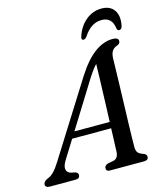

<svg xmlns="http://www.w3.org/2000/svg" viewBox="-163 -984 909 1077"><g transform="rotate(-15 292.0 -445.0)"><path d="M114.5 -119.5Q96 -88.5 100.2 -69.5Q104.5 -50.5 125.5 -45L150 -40Q166 -34 166 -21Q166 0 139.5 0H-8Q-34.5 0 -34.5 -19.5Q-34 -35.5 -8 -47.5Q26.5 -57.5 67 -124L335.5 -551Q388 -633 440 -671Q492 -709 545 -709Q578.5 -709 578.5 -688Q578.5 -674 562 -667Q543 -661.5 532 -646.8Q521 -632 520 -603.5Q519.5 -580.5 518.5 -539.8Q517.5 -499 516 -448Q514.5 -397 512.8 -343Q511 -289 509.5 -239Q508 -189 507.2 -150.5Q506.5 -112 506.5 -92.5Q506.5 -70 515 -59.2Q523.5 -48.5 550.5 -39.5Q564 -33 564 -20.5Q564 0 538.5 0H339.5Q319 0 319 -18.5Q319 -33 338 -40.5L374.5 -47.5Q402 -55.5 403 -93Q404 -113 405.2 -148Q406.5 -183 408 -227H181.5ZM368.5 -527.5 204.5 -263.5H409.5Q411.5 -321.5 413.8 -383.8Q416 -446 417.8 -502.2Q419.5 -558.5 420.5 -597.5Q410 -586.5 397.2 -569.5Q384.5 -552.5 368.5 -527.5ZM512 -827.5Q451 -827.5 407 -759.5Q397 -747 388 -747Q372.5 -747 379.5 -768Q397.5 -824 438 -857Q478.5 -890 528.5 -890Q578.5 -890 601.5 -857Q624.5 -824 613.5 -768Q609.5 -747 594 -747Q585 -747 581.5 -759.5Q574 -827.5 512 -827.5Z"/></g></svg>

Font: Fraunces 72pt S050
Style: Italic
Weight: 400
Italic angle: -16°
Version: Version 1.000; ttfautohint (v1.8.3)